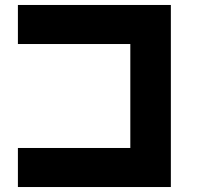

<svg xmlns="http://www.w3.org/2000/svg" viewBox="-20 -711 793 772"><path d="M52 41H667V-691H52V-534H504V-116H52Z"/></svg>

Font: コーポレート・ロゴ ver3 Bold
Style: Regular
Weight: 700
Designer: [KANA_main] LOGOTYPE.JP [Source Han Sans] Ryoko NISHIZUKA 西塚涼子 (kana, bopomofo & ideographs); Paul D. Hunt (Latin, Greek
Version: Version 12.001;FEAKit 1.0